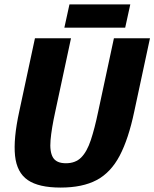

<svg xmlns="http://www.w3.org/2000/svg" viewBox="-20 -840 698 868"><path d="M587 -336Q561 -212 521 -136Q481 -60 417 -26Q353 8 254 8Q155 8 105.5 -26Q56 -60 48 -136Q40 -212 67 -336L138 -667H301L230 -336Q213 -259 208.5 -206.5Q204 -154 219.5 -128Q235 -102 278 -102Q321 -102 347 -128Q373 -154 390.5 -206.5Q408 -259 424 -336L495 -667H658ZM294 -820H569L546 -715H271Z"/></svg>

Font: Epunda Sans ExtraBold
Style: Italic
Weight: 800
Italic angle: -12.0243°
Designer: Simon Atzbach
Foundry: typofactur
Version: Version 2.204; ttfautohint (v1.8.4.7-5d5b)